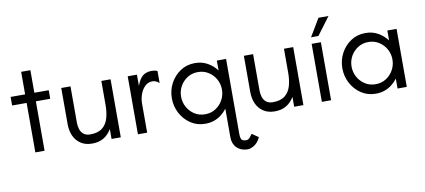

<svg xmlns="http://www.w3.org/2000/svg" viewBox="-76 -902 3175 1434"><g transform="rotate(-10 1511.0 -185.0)"><path d="M135 0V-375H25V-440H135V-611H205V-440H314V-375H205V0Z M566 9Q514 9 479 -14.5Q444 -38 426.5 -77Q409 -116 409 -165V-440H479V-165Q479 -139 486.5 -115Q494 -91 512.5 -76Q531 -61 563 -61Q622 -61 654.5 -87Q687 -113 700 -157.5Q713 -202 713 -256V-440H783V0H713V-75Q688 -33 651.5 -12Q615 9 566 9Z M913 0V-440H983V-354Q996 -391 1012.5 -411.5Q1029 -432 1050 -440.5Q1071 -449 1095 -449Q1106 -449 1117.5 -447Q1129 -445 1139 -440V-349Q1127 -360 1114 -365.5Q1101 -371 1087 -371Q1055 -371 1031.5 -348.5Q1008 -326 995.5 -291.5Q983 -257 983 -220V0Z M1589 70V-75Q1570 -50 1545 -30.5Q1520 -11 1489.5 -0.5Q1459 10 1423 10Q1361 10 1312.5 -22.5Q1264 -55 1236.5 -107.5Q1209 -160 1209 -220Q1209 -281 1236.5 -333Q1264 -385 1312.5 -417.5Q1361 -450 1423 -450Q1477 -450 1518.5 -426.5Q1560 -403 1589 -365V-440H1659V70ZM1701 253Q1676 253 1655.5 245Q1635 237 1620 222.5Q1605 208 1597 187.5Q1589 167 1589 143V64H1659V127Q1659 146 1662 159Q1665 172 1674.5 178Q1684 184 1701 184Q1718 184 1730 170Q1742 156 1750 144L1799 178Q1780 218 1752 235.5Q1724 253 1701 253ZM1434 -60Q1479 -60 1514 -82.5Q1549 -105 1569 -141.5Q1589 -178 1589 -220Q1589 -263 1569 -299Q1549 -335 1514 -357.5Q1479 -380 1434 -380Q1389 -380 1354 -357.5Q1319 -335 1299 -299Q1279 -263 1279 -220Q1279 -178 1299 -141.5Q1319 -105 1354 -82.5Q1389 -60 1434 -60Z M1951 9Q1899 9 1864 -14.5Q1829 -38 1811.5 -77Q1794 -116 1794 -165V-440H1864V-165Q1864 -139 1871.5 -115Q1879 -91 1897.5 -76Q1916 -61 1948 -61Q2007 -61 2039.5 -87Q2072 -113 2085 -157.5Q2098 -202 2098 -256V-440H2168V0H2098V-75Q2073 -33 2036.5 -12Q2000 9 1951 9Z M2308 0V-440H2378V0ZM2312 -489 2392 -623H2468L2368 -489Z M2716 10Q2654 10 2605.5 -22.5Q2557 -55 2529.5 -107.5Q2502 -160 2502 -220Q2502 -281 2529.5 -333Q2557 -385 2605.5 -417.5Q2654 -450 2716 -450Q2770 -450 2811.5 -426.5Q2853 -403 2882 -365V-440H2952V0H2882V-75Q2863 -50 2838 -30.5Q2813 -11 2782.5 -0.5Q2752 10 2716 10ZM2727 -60Q2772 -60 2807 -82.5Q2842 -105 2862 -141.5Q2882 -178 2882 -220Q2882 -263 2862 -299Q2842 -335 2807 -357.5Q2772 -380 2727 -380Q2682 -380 2647 -357.5Q2612 -335 2592 -299Q2572 -263 2572 -220Q2572 -178 2592 -141.5Q2612 -105 2647 -82.5Q2682 -60 2727 -60Z"/></g></svg>

Font: Teachers
Style: Regular
Weight: 400
Designer: Alfredo Marco Pradil, Chank Diesel
Version: Version 1.001